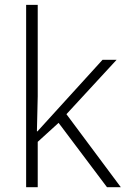

<svg xmlns="http://www.w3.org/2000/svg" viewBox="-20 -780 523 800"><path d="M137.2 0H88.9V-759.8H137.2V-378.9L133.8 -232.9H136.2L407.2 -530.8H465.8L256.8 -304.2L483.4 0H425.8L224.1 -268.1L137.2 -189Z"/></svg>

Font: Open Sans Hebrew Light
Style: Regular
Weight: 300
Foundry: Ascender Corporation, Yanek Iontef
Version: Version 2.001;PS 002.001;hotconv 1.0.70;makeotf.lib2.5.58329